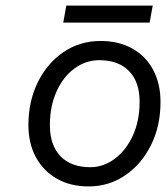

<svg xmlns="http://www.w3.org/2000/svg" viewBox="-20 -659 596 689"><path d="M218 -639H528L517 -578H207ZM82 -210Q82 -296 116 -364.5Q150 -433 208.5 -472.5Q267 -512 341 -512Q406 -512 454.5 -485Q503 -458 529.5 -408.5Q556 -359 556 -293Q556 -207 522 -138.5Q488 -70 429.5 -30Q371 10 298 10Q233 10 184.5 -17.5Q136 -45 109 -94.5Q82 -144 82 -210ZM481 -294Q481 -365 443 -404Q405 -443 336 -443Q288 -443 247.5 -413.5Q207 -384 183 -331Q159 -278 159 -210Q159 -138 197 -98.5Q235 -59 304 -59Q351 -59 391.5 -89Q432 -119 456.5 -172Q481 -225 481 -294Z"/></svg>

Font: Overused Grotesk
Style: Italic
Weight: 400
Italic angle: -10°
Version: Version 0.003